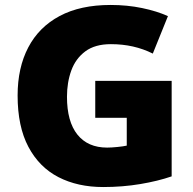

<svg xmlns="http://www.w3.org/2000/svg" viewBox="-20 -744 780 774"><path d="M364 -418H672V-33Q617 -14 545.5 -2Q474 10 396 10Q293 10 215.5 -30Q138 -70 94.5 -152Q51 -234 51 -359Q51 -471 94 -553Q137 -635 220.5 -679.5Q304 -724 426 -724Q493 -724 553 -711.5Q613 -699 657 -679L596 -528Q558 -547 516 -556.5Q474 -566 427 -566Q363 -566 324 -537Q285 -508 267.5 -460Q250 -412 250 -354Q250 -254 292 -201.5Q334 -149 412 -149Q429 -149 453.5 -151.5Q478 -154 491 -157V-269H364Z"/></svg>

Font: Noto Sans Myanmar Black
Style: Regular
Weight: 900
Designer: Monotype Design Team
Foundry: Monotype Imaging Inc.
Version: Version 2.107; ttfautohint (v1.8.4.7-5d5b)